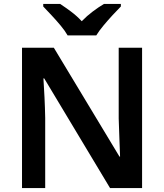

<svg xmlns="http://www.w3.org/2000/svg" viewBox="-20 -957 835 977"><path d="M703 0H540L205 -558H201Q204 -512 206.5 -460.5Q209 -409 210 -357V0H92V-714H254L588 -160H591Q590 -201 587.5 -253Q585 -305 584 -354V-714H703ZM324 -777Q311 -800 288.5 -827Q266 -854 242 -879.5Q218 -905 200 -924V-937H286Q312 -920 341.5 -898Q371 -876 396 -849Q422 -876 452 -898.5Q482 -921 509 -937H595V-924Q577 -906 553 -880Q529 -854 506.5 -827Q484 -800 470 -777Z"/></svg>

Font: Noto Sans Sora Sompeng Semi
Style: Bold
Weight: 700
Designer: Monotype Design Team. David Williams.
Foundry: Monotype Imaging Inc.
Version: Version 2.101; ttfautohint (v1.8.4.7-5d5b)